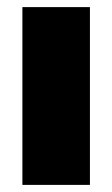

<svg xmlns="http://www.w3.org/2000/svg" viewBox="-20 -520 316 540"><path d="M43 -500H232.9V0H43Z"/></svg>

Font: Overused Grotesk Black
Style: Regular
Weight: 900
Version: Version 0.002